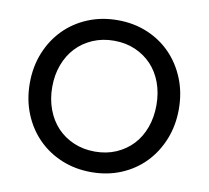

<svg xmlns="http://www.w3.org/2000/svg" viewBox="-80 -806 990 911"><g transform="rotate(10 414.5 -350.0)"><path d="M416 16Q338 16 272 -11.5Q206 -39 158 -88Q110 -137 83 -204Q56 -271 56 -350Q56 -429 83 -496Q110 -563 158 -612Q206 -661 272 -688.5Q338 -716 416 -716Q494 -716 559.5 -688.5Q625 -661 672.5 -612Q720 -563 747 -496Q774 -429 774 -350Q774 -271 747 -204Q720 -137 672.5 -88Q625 -39 559.5 -11.5Q494 16 416 16ZM416 -83Q472 -83 518 -103Q564 -123 597 -158Q630 -193 648 -242.5Q666 -292 666 -350Q666 -409 648 -458Q630 -507 597 -542Q564 -577 518 -597Q472 -617 416 -617Q360 -617 313.5 -597Q267 -577 234 -542Q201 -507 182.5 -458Q164 -409 164 -350Q164 -292 182.5 -242.5Q201 -193 234 -158Q267 -123 313.5 -103Q360 -83 416 -83Z"/></g></svg>

Font: NT Somic Medium
Style: Regular
Weight: 500
Designer: Ravid Balaliev — lead type designer, mastering
Michael Voronin — secret advisor, marketing
Ivan Kovalenko — best boy
Foundry: NT Type
Version: Version 0.7